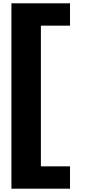

<svg xmlns="http://www.w3.org/2000/svg" viewBox="-20 -880 518 1160"><path d="M49 -860H403V-725H227V125H403V260H49Z"/></svg>

Font: Spartan MB
Style: Regular
Weight: 900
Designer: Matt Bailey
Foundry: Matt Bailey
Version: Version 001.001